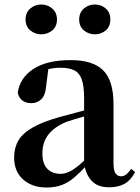

<svg xmlns="http://www.w3.org/2000/svg" viewBox="-20 -820 625 856"><path d="M187 16Q124 16 83.5 -19.5Q43 -55 43 -118Q43 -161 62 -193.5Q81 -226 125.5 -251.5Q170 -277 245 -298Q285 -309 334.5 -322Q384 -335 424 -344V-319Q384 -309 344 -297.5Q304 -286 277 -277Q223 -255 196 -220.5Q169 -186 169 -136Q169 -90 191 -67.5Q213 -45 250 -45Q266 -45 284.5 -52.5Q303 -60 327.5 -79.5Q352 -99 385 -135L401 -82H366Q337 -51 311.5 -29Q286 -7 256.5 4.5Q227 16 187 16ZM466 15Q415 15 388 -14.5Q361 -44 355 -94V-97V-381Q355 -435 345 -464.5Q335 -494 312 -506Q289 -518 250 -518Q224 -518 197 -512Q170 -506 134 -491L196 -516L186 -439Q183 -396 164.5 -378Q146 -360 120 -360Q71 -360 59 -406Q69 -474 129.5 -513Q190 -552 295 -552Q395 -552 440.5 -506Q486 -460 486 -356V-95Q486 -60 495 -47Q504 -34 520 -34Q531 -34 541 -41Q551 -48 565 -67L582 -53Q564 -17 536 -1Q508 15 466 15ZM164 -667Q136 -667 115 -684.5Q94 -702 94 -733Q94 -764 115 -782Q136 -800 164 -800Q192 -800 213 -782Q234 -764 234 -733Q234 -702 213 -684.5Q192 -667 164 -667ZM403 -667Q375 -667 354 -684.5Q333 -702 333 -733Q333 -764 354 -782Q375 -800 403 -800Q431 -800 451.5 -782Q472 -764 472 -733Q472 -702 451.5 -684.5Q431 -667 403 -667Z"/></svg>

Font: Noto Serif TC ExtraLight
Style: Bold
Weight: 700
Version: Version 2.002-H1;hotconv 1.1.0;makeotfexe 2.6.0